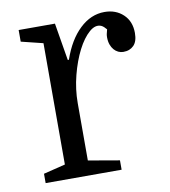

<svg xmlns="http://www.w3.org/2000/svg" viewBox="-67 -608 589 667"><g transform="rotate(-10 227.0 -275.0)"><path d="M344 -489Q341 -478 340 -473Q339 -468 339 -462Q339 -447 343 -436Q347 -425 353.5 -417.5Q360 -410 368.5 -406Q377 -402 386 -402Q398 -402 407 -405.5Q416 -409 423 -416Q430 -423 433.5 -434Q437 -445 437 -460Q437 -501 411 -525.5Q385 -550 345 -550Q297 -550 257.5 -512.5Q218 -475 195 -408H191L169 -540H41V-499L118 -480V-52L41 -33V0H309V-33L199 -52V-254Q199 -303 211.5 -351.5Q224 -400 243 -437Q262 -474 284.5 -493.5Q307 -513 327 -504Q331 -502 335.5 -498Q340 -494 344 -489Z"/></g></svg>

Font: GradeGX
Style: Regular
Weight: 100
Width: 1
Designer: Adam Twardoch
Foundry: Adam Twardoch
Version: Version 2.002; DEVELOPMENT